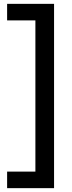

<svg xmlns="http://www.w3.org/2000/svg" viewBox="-20 -810 374 998"><path d="M17 82H164V-704H17V-790H261V168H17Z"/></svg>

Font: Prodigy Sans Medium
Style: Regular
Weight: 500
Designer: Wei Huang
Foundry: Wei Huang
Version: Version 1.003; ttfautohint (v1.8.3)